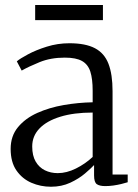

<svg xmlns="http://www.w3.org/2000/svg" viewBox="-20 -718 538 748"><path d="M178.5 9.5Q138 9.5 102.2 -6Q66.5 -21.5 44 -54Q21.5 -86.5 21.5 -138Q21.5 -188 50 -222.5Q78.5 -257 125.2 -278Q172 -299 228.5 -308.8Q285 -318.5 341 -319.5V-364.5Q341 -410.5 332 -438.8Q323 -467 299.8 -480.2Q276.5 -493.5 232.5 -493.5Q177.5 -493.5 134.5 -476Q91.5 -458.5 64.5 -443L45.5 -479Q57.5 -489.5 88.8 -506.2Q120 -523 162.2 -536.2Q204.5 -549.5 250.5 -549.5Q313 -549.5 349.8 -530.2Q386.5 -511 402.5 -469.8Q418.5 -428.5 418.5 -363V-38H477.5V-8Q466.5 -4.5 452 -1Q437.5 2.5 421.2 4.8Q405 7 390 7Q368 7 357.2 -0.5Q346.5 -8 346.5 -34.5V-75Q335 -62.5 311.2 -42.2Q287.5 -22 253.8 -6.2Q220 9.5 178.5 9.5ZM205 -43.5Q239.5 -43.5 275.8 -61.5Q312 -79.5 341 -106.5V-279.5Q267.5 -279.5 214.8 -263.2Q162 -247 133.8 -217.5Q105.5 -188 105.5 -147.5Q105.5 -111.5 119 -88.5Q132.5 -65.5 155 -54.5Q177.5 -43.5 205 -43.5ZM381 -698.5V-639.5H117V-698.5Z"/></svg>

Font: Merriweather 60pt Light
Style: Regular
Weight: 300
Version: Version 2.100